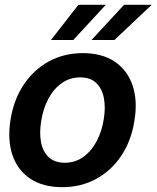

<svg xmlns="http://www.w3.org/2000/svg" viewBox="-20 -776 658 807"><path d="M241.7 10.7Q160.6 10.7 107.2 -24.9Q53.7 -60.5 32.2 -124.5Q10.7 -188.5 24.4 -273.9Q38.1 -357.9 79.8 -420.4Q121.6 -482.9 185.3 -517.8Q249 -552.7 328.1 -552.7Q408.7 -552.7 461.9 -517.1Q515.1 -481.4 537.1 -417.2Q559.1 -353 544.9 -267.6Q531.7 -184.1 489.7 -121.3Q447.8 -58.6 384 -23.9Q320.3 10.7 241.7 10.7ZM252 -91.8Q296.9 -92.3 330.6 -116.7Q364.3 -141.1 386.2 -182.4Q408.2 -223.6 416 -274.4Q424.3 -323.7 416.7 -363.5Q409.2 -403.3 384.8 -427Q360.4 -450.7 317.4 -450.7Q272.9 -450.7 238.8 -426Q204.6 -401.4 182.9 -360.1Q161.1 -318.8 153.3 -267.6Q145 -218.8 152.3 -179Q159.7 -139.2 184.3 -115.7Q209 -92.3 252 -91.8ZM364.7 -607.9 501.5 -755.9H617.7L460.9 -607.9ZM194.3 -607.9 309.6 -755.9H424.8L288.1 -607.9Z"/></svg>

Font: Inter Tight SemiBold
Style: Italic
Weight: 600
Italic angle: -9.39999°
Designer: Rasmus Andersson
Foundry: rsms
Version: Version 3.004